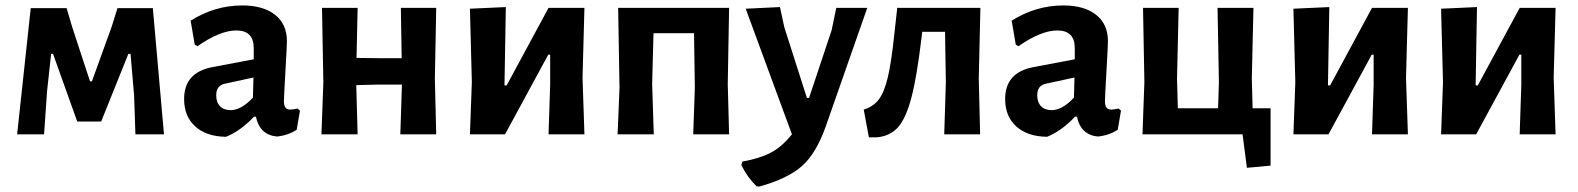

<svg xmlns="http://www.w3.org/2000/svg" viewBox="-20 -494 5804 706"><path d="M43 0 93 -464H225L245 -396L311 -195H318L390 -394L412 -464H542L583 0H478L473 -144L460 -296H452L352 -47H264L175 -296H168L153 -158L142 0Z M871 -474Q948 -474 991.5 -439.5Q1035 -405 1035 -343Q1035 -326 1029.5 -231.5Q1024 -137 1024 -121Q1024 -91 1047 -91Q1057 -91 1074 -95L1083 -87L1071 -17Q1039 4 998 8Q935 2 921 -65H914Q864 -12 811 9Q739 8 698 -29Q657 -66 657 -130Q657 -227 760 -247L913 -276V-317Q913 -382 849 -382Q789 -382 706 -324L696 -330L681 -418Q770 -474 871 -474ZM912 -209 806 -186Q775 -179 775 -144Q775 -118 789 -103.5Q803 -89 828 -89Q867 -89 910 -135Z M1162 0 1169 -192 1164 -465H1295L1291 -281L1377 -280H1457L1454 -465H1584L1579 -205L1584 0H1452L1458 -183H1371L1290 -181L1295 0Z M1708 0 1715 -192 1708 -462 1840 -468 1835 -180H1843L1997 -465H2129L2122 -208L2129 0H1997L2003 -183V-293H1996L1837 0Z M2251 0 2258 -171 2253 -465H2661L2656 -185L2661 0H2529L2535 -171L2532 -372H2383L2378 -185L2384 0Z M2848 -468 2864 -394 2947 -134H2955L3038 -383L3055 -465H3169L3017 -31Q2982 69 2929.5 116Q2877 163 2772 192L2762 191Q2728 158 2706 113L2710 100Q2773 89 2814 67.5Q2855 46 2892 0L2722 -462Z M3175 11 3156 -91Q3192 -102 3212 -129Q3232 -156 3245 -211.5Q3258 -267 3269 -373L3279 -463L3278 -465H3585L3579 -205L3584 0H3452L3458 -192L3455 -377H3371L3368 -351Q3351 -209 3331 -134Q3311 -59 3282.5 -26.5Q3254 6 3205 11Z M3890 -474Q3967 -474 4010.5 -439.5Q4054 -405 4054 -343Q4054 -326 4048.5 -231.5Q4043 -137 4043 -121Q4043 -91 4066 -91Q4076 -91 4093 -95L4102 -87L4090 -17Q4058 4 4017 8Q3954 2 3940 -65H3933Q3883 -12 3830 9Q3758 8 3717 -29Q3676 -66 3676 -130Q3676 -227 3779 -247L3932 -276V-317Q3932 -382 3868 -382Q3808 -382 3725 -324L3715 -330L3700 -418Q3789 -474 3890 -474ZM3931 -209 3825 -186Q3794 -179 3794 -144Q3794 -118 3808 -103.5Q3822 -89 3847 -89Q3886 -89 3929 -135Z M4181 0 4188 -192 4183 -465H4314L4308 -205L4311 -96H4459L4462 -192L4457 -465H4589L4583 -205L4586 -96H4652V115L4565 123L4549 0Z M4736 0 4743 -192 4736 -462 4868 -468 4863 -180H4871L5025 -465H5157L5150 -208L5157 0H5025L5031 -183V-293H5024L4865 0Z M5279 0 5286 -192 5279 -462 5411 -468 5406 -180H5414L5568 -465H5700L5693 -208L5700 0H5568L5574 -183V-293H5567L5408 0Z"/></svg>

Font: Alegreya Sans
Style: Bold
Weight: 700
Designer: Juan Pablo del Peral
Foundry: Huerta Tipografica
Version: Version 2.007